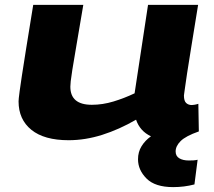

<svg xmlns="http://www.w3.org/2000/svg" viewBox="-20 -564 877 786"><path d="M689 202Q615 202 580 167Q545 132 545 88Q545 58 559.5 34.5Q574 11 598 -6Q553 -27 537 -74Q468 -34 398.5 -12Q329 10 261 10Q161 10 108.5 -32.5Q56 -75 56 -149Q56 -155 57 -163Q58 -171 60.5 -191.5Q63 -212 69.5 -253.5Q76 -295 87 -365Q98 -435 116 -544H321Q303 -436 292 -373Q281 -310 276 -277.5Q271 -245 269.5 -231.5Q268 -218 268 -209Q268 -135 356 -135Q400 -135 444.5 -148.5Q489 -162 531 -182L586 -544H791Q774 -439 763 -371.5Q752 -304 746 -264.5Q740 -225 737.5 -206Q735 -187 734 -181Q733 -175 733 -173Q733 -151 742 -142.5Q751 -134 765 -134Q768 -134 775 -135Q782 -136 792 -139L794 -26Q740 -7 719.5 13.5Q699 34 699 56Q699 75 714 84Q729 93 753 93Q764 93 772 92.5Q780 92 789 90L776 191Q734 202 689 202Z"/></svg>

Font: Georama ExtraExtended
Style: Bold Italic
Weight: 700
Width: 8
Italic angle: -9°
Designer: Jean-Baptiste Levee
Foundry: Production Type
Version: Version 1.000